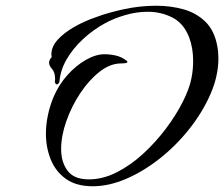

<svg xmlns="http://www.w3.org/2000/svg" viewBox="-20 -614 781 669"><path d="M303 35Q246 35 210 9.5Q174 -16 157 -58Q140 -100 140 -148Q140 -180 147 -213Q154 -246 167 -277Q185 -319 215 -352.5Q245 -386 279.5 -405.5Q314 -425 344 -425Q364 -425 383.5 -420.5Q403 -416 419 -404Q424 -401 424 -398Q424 -395 417 -394Q410 -393 402 -393Q364 -393 327 -364Q290 -335 259.5 -289Q229 -243 211 -191.5Q193 -140 193 -95Q193 -49 215.5 -19Q238 11 290 11Q338 11 386.5 -13.5Q435 -38 478.5 -78Q522 -118 557.5 -165Q593 -212 616.5 -258.5Q640 -305 647 -341Q653 -371 653 -401Q653 -447 639 -484Q620 -533 580.5 -553Q541 -573 495 -573Q456 -573 416.5 -561.5Q377 -550 346 -533Q304 -510 269 -477.5Q234 -445 212 -407Q190 -369 187 -328Q187 -328 184.5 -324Q182 -320 178 -320Q174 -320 171 -328Q171 -331 171.5 -333.5Q172 -336 172 -338Q172 -362 161.5 -373.5Q151 -385 151 -396Q151 -405 160 -415Q160 -417 159.5 -419.5Q159 -422 159 -424Q159 -451 180.5 -475Q202 -499 237.5 -519.5Q273 -540 314 -554Q356 -570 412 -582Q468 -594 525 -594Q575 -594 619.5 -581.5Q664 -569 695.5 -538.5Q727 -508 737 -454Q739 -444 740 -433Q741 -422 741 -411Q741 -350 714 -287.5Q687 -225 641.5 -167Q596 -109 539 -63.5Q482 -18 421 8.5Q360 35 303 35Z"/></svg>

Font: The Nautigal
Style: Bold
Weight: 700
Designer: Robert E. Leuschke
Foundry: Robert E. Leuschke
Version: Version 1.100; ttfautohint (v1.8.3)